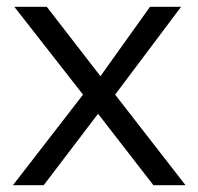

<svg xmlns="http://www.w3.org/2000/svg" viewBox="-20 -542 580 562"><path d="M429 0 267 -209 108 0H18L223 -265L22 -522H117L274 -319L419 -522H510L317 -265L523 0Z"/></svg>

Font: Our Lexend Light
Style: Regular
Weight: 300
Designer: Bonnie Shaver-Troup, Thomas Jockin
Foundry: Lexend
Version: Version 1.007